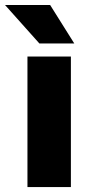

<svg xmlns="http://www.w3.org/2000/svg" viewBox="-53 -757 363 777"><path d="M0 0ZM58.1 0V-528.3H233.9V0ZM106.4 -581.1 -32.7 -736.8H149.9L247.6 -581.1Z"/></svg>

Font: Heebo Black
Style: Regular
Weight: 900
Designer: Oded Ezer
Foundry: Meir Sadan
Version: Version 2.001; ttfautohint (v1.5.14-ce02) -l 8 -r 50 -G 200 